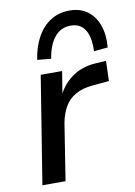

<svg xmlns="http://www.w3.org/2000/svg" viewBox="-85 -810 608 866"><g transform="rotate(-10 218.5 -377.5)"><path d="M38 0 117 -492H215L196 -375H191Q213 -428 259 -462Q305 -496 371 -500L418 -503L415 -411L340 -404Q292 -400 260 -381.5Q228 -363 210.5 -332.5Q193 -302 185 -261L144 0ZM176 -555 113 -561Q122 -621 146.5 -664.5Q171 -708 208.5 -731.5Q246 -755 295 -755Q343 -755 376 -731Q409 -707 425 -663.5Q441 -620 436 -561L372 -555Q375 -618 354 -652.5Q333 -687 288 -687Q243 -687 214.5 -652.5Q186 -618 176 -555Z"/></g></svg>

Font: Nunito Sans 10pt SemiBold
Style: Italic
Weight: 600
Italic angle: -9°
Designer: Vernon Adams
Foundry: Vernon Adams
Version: Version 3.101;gftools[0.9.27]